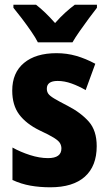

<svg xmlns="http://www.w3.org/2000/svg" viewBox="-20 -786 461 816"><path d="M391 -165Q391 -80 340.5 -35Q290 10 194 10Q149 10 109.5 3Q70 -4 33 -21V-159Q67 -140 107.5 -127Q148 -114 184 -114Q241 -114 241 -155Q241 -167 235 -177.5Q229 -188 209 -200.5Q189 -213 148 -232Q91 -260 61.5 -299.5Q32 -339 32 -401Q32 -477 82 -518.5Q132 -560 220 -560Q264 -560 304 -548.5Q344 -537 385 -515L344 -403Q315 -420 284.5 -431Q254 -442 225 -442Q179 -442 179 -409Q179 -397 185 -388Q191 -379 210 -367.5Q229 -356 268 -336Q324 -307 357.5 -269Q391 -231 391 -165ZM141 -606Q131 -626 112 -653.5Q93 -681 72.5 -708Q52 -735 37 -753V-766H133Q172 -736 214 -688Q237 -714 257.5 -732.5Q278 -751 298 -766H392V-753Q377 -734 357.5 -707.5Q338 -681 319 -654Q300 -627 288 -606Z"/></svg>

Font: Noto Sans Devanagari Condensed ExtraBold
Style: Regular
Weight: 800
Width: 3
Designer: Jelle Bosma - Monotype Design Team
Foundry: Monotype Imaging Inc.
Version: Version 2.004; ttfautohint (v1.8.4.7-5d5b)